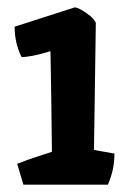

<svg xmlns="http://www.w3.org/2000/svg" viewBox="-20 -768 383 525"><path d="M242 -705 237 -358 293 -348Q293 -304 275 -263H44L27 -320Q54 -331 82.5 -340Q111 -349 122 -353Q120 -535 118 -628Q66 -612 39 -612Q20 -650 20 -695L185 -748Q197 -746 218 -731Q239 -716 242 -705Z"/></svg>

Font: Inika
Style: Bold
Weight: 700
Version: Version 1.001